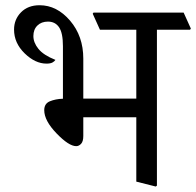

<svg xmlns="http://www.w3.org/2000/svg" viewBox="-20 -697 743 727"><path d="M156.2 -456.1Q113.3 -456.1 73.2 -495.1Q33.2 -534.2 33.2 -585Q33.2 -623.5 59.6 -650.4Q85.9 -677.2 129.9 -677.2Q195.3 -677.2 245.4 -618.7Q295.4 -560.1 295.4 -475.1V-323.7H496.1V-584.5H358.4L331.1 -645L334 -649.4H675.3L702.6 -588.9L699.7 -584.5H574.2V5.9L569.8 9.3L496.1 -9.3V-252.9H295.4V-182.1Q295.4 -161.6 287.1 -152.6Q278.8 -143.6 268.6 -143.6Q240.7 -143.6 194.1 -191.9Q147.5 -240.2 147.5 -279.8Q147.5 -304.7 168.9 -313.5Q190.4 -322.3 218.3 -323.2V-522Q218.3 -572.3 203.6 -593.8Q189 -615.2 161.6 -615.2Q136.7 -615.2 121.6 -600.3Q106.4 -585.4 106.4 -560.5Q106.4 -535.6 125.5 -512Q144.5 -488.3 189.9 -470.2Q186.5 -464.8 178.7 -460.4Q170.9 -456.1 156.2 -456.1Z"/></svg>

Font: Sitara
Style: Regular
Weight: 400
Designer: Neelakash Kshetrimayum
Foundry: Neelakash Kshetrimayum
Version: Version 1.000;PS Version 1.000;PS 1.0;hotconv 1.;hotconv 1.0